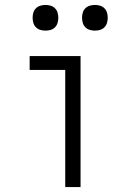

<svg xmlns="http://www.w3.org/2000/svg" viewBox="-20 -757 540 777"><path d="M244 0H306V-530H100V-474H244ZM364 -633Q375 -633 385 -636Q395 -639 402.5 -646.5Q410 -654 413 -664.5Q416 -675 416 -685Q416 -696 413 -706Q410 -716 402.5 -723.5Q395 -731 385 -734Q375 -737 364 -737Q354 -737 343.5 -734Q333 -731 325.5 -723.5Q318 -716 315 -706Q312 -696 312 -685Q312 -675 315 -664.5Q318 -654 325.5 -646.5Q333 -639 343.5 -636Q354 -633 364 -633ZM164 -633Q175 -633 185 -636Q195 -639 202.5 -646.5Q210 -654 213 -664.5Q216 -675 216 -685Q216 -696 213 -706Q210 -716 202.5 -723.5Q195 -731 185 -734Q175 -737 164 -737Q154 -737 143.5 -734Q133 -731 125.5 -723.5Q118 -716 115 -706Q112 -696 112 -685Q112 -675 115 -664.5Q118 -654 125.5 -646.5Q133 -639 143.5 -636Q154 -633 164 -633Z"/></svg>

Font: Iosevka SS09 Light
Style: Regular
Weight: 300
Monospace: yes
Designer: Belleve Invis
Foundry: Belleve Invis
Version: Version 5.2.1; ttfautohint (v1.8.3)